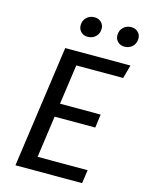

<svg xmlns="http://www.w3.org/2000/svg" viewBox="-131 -971 794 1049"><g transform="rotate(15 266.0 -446.5)"><path d="M159 -689H528L507 -613H242L210 -388H440L430 -312H200L167 -76H450L439 0H62ZM261 -780Q238 -780 223 -794.5Q208 -809 208 -831Q208 -858 226 -875.5Q244 -893 271 -893Q294 -893 309 -878.5Q324 -864 324 -842Q324 -815 306 -797.5Q288 -780 261 -780ZM469 -780Q446 -780 431 -794.5Q416 -809 416 -831Q416 -858 434 -875.5Q452 -893 479 -893Q502 -893 517 -878.5Q532 -864 532 -842Q532 -815 514 -797.5Q496 -780 469 -780Z"/></g></svg>

Font: Fira Sans Variable
Style: Italic
Weight: 397
Italic angle: -8°
Designer: Carrois Corporate & Edenspiekermann AG
Foundry: Carrois Corporate GbR & Edenspiekermann AG
Version: Version 4.202